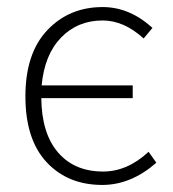

<svg xmlns="http://www.w3.org/2000/svg" viewBox="-20 -512 489 544"><path d="M270 12Q172 12 112 -52.5Q52 -117 52 -239Q52 -361 114 -426.5Q176 -492 271 -492Q347 -492 412 -433L387 -403Q331 -454 271 -454Q200 -454 153 -405.5Q106 -357 98 -270H356V-234H97Q98 -134 144.5 -80Q191 -26 272 -26Q341 -26 401 -82L423 -51Q351 12 270 12Z"/></svg>

Font: Toshiba Sans Light
Style: Regular
Weight: 300
Designer: Paul D. Hunt
Foundry: Toshiba Corporation
Version: Version 2.020;PS 2.0;hotconv 1.0.86;makeotf.lib2.5.63406